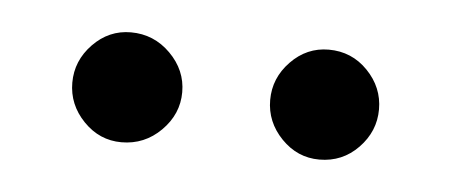

<svg xmlns="http://www.w3.org/2000/svg" viewBox="-25 -741 410 174"><g transform="rotate(5 179.5 -654.0)"><path d="M89 -604Q69 -604 54.5 -619Q40 -634 40 -654Q40 -674 54.5 -689Q69 -704 89 -704Q110 -704 125 -689Q140 -674 140 -654Q140 -634 125 -619Q110 -604 89 -604ZM269 -604Q249 -604 234.5 -619Q220 -634 220 -654Q220 -674 234.5 -689Q249 -704 269 -704Q290 -704 304.5 -689Q319 -674 319 -654Q319 -634 304.5 -619Q290 -604 269 -604Z"/></g></svg>

Font: Kulim Park SemiBold
Style: Regular
Weight: 600
Designer: Noponies / Dale Sattler
Foundry: Noponies
Version: Version 1.000; ttfautohint (v1.8.3)